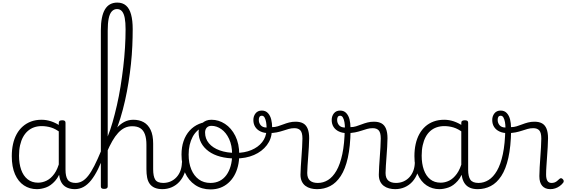

<svg xmlns="http://www.w3.org/2000/svg" viewBox="-20 -1444 4377 1483"><path d="M265 17Q209 17 165 -12Q121 -41 96 -98Q71 -155 71 -238Q71 -288 80.5 -331Q90 -374 109 -408.5Q128 -443 156 -467.5Q184 -492 220 -505.5Q256 -519 301 -519Q339 -519 376 -506.5Q413 -494 448 -470V-419Q409 -449 373.5 -459.5Q338 -470 302 -470Q270 -470 243 -460.5Q216 -451 194.5 -432Q173 -413 158 -385.5Q143 -358 135 -322Q127 -286 127 -242Q127 -180 143.5 -133Q160 -86 193 -59.5Q226 -33 274 -33Q308 -33 340.5 -49Q373 -65 399.5 -101.5Q426 -138 442 -202L461 -159Q440 -85 406 -47Q372 -9 335 4Q298 17 265 17ZM560 17Q527 17 502.5 7Q478 -3 463 -22Q448 -41 441 -69Q434 -97 434 -132V-495Q434 -506 440.5 -510.5Q447 -515 461 -515Q474 -515 480 -510.5Q486 -506 486 -496V-133Q486 -81 503 -56Q520 -31 566 -31Q573 -31 577.5 -23.5Q582 -16 581.5 -7Q581 2 576 9.5Q571 17 560 17Z M557 17Q545 17 539.5 9.5Q534 2 535 -7Q536 -16 543.5 -23.5Q551 -31 563 -31Q590 -31 614 -44Q638 -57 661 -86Q684 -115 708.5 -163Q733 -211 762 -281Q767 -293 775 -293Q783 -293 789 -285.5Q795 -278 790 -266Q764 -192 737.5 -138.5Q711 -85 683 -50.5Q655 -16 624 0.5Q593 17 557 17Z M1236 17Q1200 17 1175.5 6.5Q1151 -4 1136.5 -24Q1122 -44 1116.5 -72.5Q1111 -101 1111 -137V-326Q1111 -374 1099.5 -406Q1088 -438 1064 -453.5Q1040 -469 1001 -469Q969 -469 942.5 -456Q916 -443 892.5 -417.5Q869 -392 847.5 -354.5Q826 -317 805 -268L785 -284Q806 -335 829 -378Q852 -421 879 -452.5Q906 -484 938.5 -501.5Q971 -519 1010 -519Q1056 -519 1090 -500Q1124 -481 1143.5 -440.5Q1163 -400 1163 -334V-137Q1163 -82 1179 -56.5Q1195 -31 1242 -31Q1251 -31 1256 -23.5Q1261 -16 1260.5 -7Q1260 2 1254 9.5Q1248 17 1236 17ZM784 15Q771 15 765 10.5Q759 6 759 -4V-1210Q759 -1318 790.5 -1371Q822 -1424 886 -1424Q927 -1424 953.5 -1401Q980 -1378 992.5 -1332Q1005 -1286 1005 -1219Q1005 -1157 1002 -1089Q999 -1021 991.5 -950Q984 -879 972.5 -807Q961 -735 945.5 -666Q930 -597 910 -532Q890 -467 865.5 -409Q841 -351 812 -303V-4Q812 6 805 10.5Q798 15 784 15ZM812 -390Q832 -439 849.5 -500Q867 -561 883 -631Q899 -701 911 -775.5Q923 -850 932 -926Q941 -1002 945.5 -1076.5Q950 -1151 950 -1218Q950 -1271 943.5 -1305Q937 -1339 922.5 -1356.5Q908 -1374 884 -1374Q860 -1374 843.5 -1356Q827 -1338 819.5 -1301Q812 -1264 812 -1207Z M1233 17Q1222 17 1216.5 9.5Q1211 2 1211.5 -7Q1212 -16 1219 -23.5Q1226 -31 1239 -31Q1272 -31 1298.5 -43Q1325 -55 1344 -76Q1363 -97 1373.5 -125Q1384 -153 1385 -186Q1386 -198 1395 -201.5Q1404 -205 1412.5 -201.5Q1421 -198 1420 -186Q1419 -142 1404.5 -104.5Q1390 -67 1365.5 -40Q1341 -13 1307 2Q1273 17 1233 17Z M1606 19Q1538 19 1487 -15.5Q1436 -50 1409 -110.5Q1382 -171 1382 -250Q1382 -308 1398 -354.5Q1414 -401 1444.5 -435Q1475 -469 1518 -487Q1561 -505 1615 -505Q1623 -505 1625.5 -498Q1628 -491 1625.5 -483.5Q1623 -476 1614 -476Q1582 -476 1554.5 -465.5Q1527 -455 1505 -435Q1483 -415 1468 -387Q1453 -359 1445 -324.5Q1437 -290 1437 -250Q1437 -185 1457.5 -135.5Q1478 -86 1515.5 -58.5Q1553 -31 1606 -31Q1645 -31 1676 -46.5Q1707 -62 1728.5 -91.5Q1750 -121 1761.5 -161.5Q1773 -202 1773 -250Q1773 -321 1749.5 -371Q1726 -421 1689.5 -446.5Q1653 -472 1614 -472Q1602 -472 1595.5 -479Q1589 -486 1589 -495.5Q1589 -505 1595.5 -512Q1602 -519 1614 -519Q1669 -519 1718 -487Q1767 -455 1797.5 -394.5Q1828 -334 1828 -250Q1828 -202 1818 -161Q1808 -120 1789 -87Q1770 -54 1742.5 -30Q1715 -6 1681 6.5Q1647 19 1606 19Z M1799 -220Q1735 -220 1682 -234Q1629 -248 1591.5 -275.5Q1554 -303 1534 -340.5Q1514 -378 1514 -425Q1514 -445 1521 -462.5Q1528 -480 1541.5 -492.5Q1555 -505 1572.5 -512Q1590 -519 1613 -519Q1625 -519 1631.5 -512Q1638 -505 1638 -495.5Q1638 -486 1632 -479Q1626 -472 1613 -472Q1590 -472 1577 -458Q1564 -444 1564 -420Q1564 -373 1593.5 -337.5Q1623 -302 1677 -282.5Q1731 -263 1802 -263Q1869 -263 1921.5 -285Q1974 -307 2004.5 -345.5Q2035 -384 2038 -434Q2039 -445 2049.5 -448Q2060 -451 2070.5 -448Q2081 -445 2080 -434Q2078 -371 2041 -322.5Q2004 -274 1942 -247Q1880 -220 1799 -220Z M2428 17Q2403 17 2380 11Q2357 5 2339 -8.5Q2321 -22 2311 -43.5Q2301 -65 2301 -95Q2301 -123 2303.5 -158Q2306 -193 2308.5 -231.5Q2311 -270 2313.5 -306.5Q2316 -343 2316 -374Q2316 -419 2300.5 -436.5Q2285 -454 2254 -454Q2231 -454 2210 -448Q2189 -442 2166.5 -434.5Q2144 -427 2117 -421.5Q2090 -416 2054 -416Q2019 -416 1992.5 -428.5Q1966 -441 1951.5 -463.5Q1937 -486 1937 -517Q1937 -547 1954 -568.5Q1971 -590 2002 -590Q2032 -590 2050 -570Q2068 -550 2075 -520.5Q2082 -491 2082 -462Q2104 -462 2125.5 -468.5Q2147 -475 2168.5 -483.5Q2190 -492 2213.5 -498Q2237 -504 2263 -504Q2299 -504 2322 -491Q2345 -478 2356.5 -449.5Q2368 -421 2368 -376Q2368 -345 2365.5 -308.5Q2363 -272 2360.5 -235Q2358 -198 2355.5 -165Q2353 -132 2353 -108Q2353 -68 2374 -49.5Q2395 -31 2434 -31Q2445 -31 2450 -23.5Q2455 -16 2454.5 -7Q2454 2 2447.5 9.5Q2441 17 2428 17ZM2039 -459Q2039 -479 2035.5 -500Q2032 -521 2024 -535.5Q2016 -550 2003 -550Q1990 -550 1984.5 -541.5Q1979 -533 1979 -518Q1979 -494 1994 -476.5Q2009 -459 2039 -459Z M2430 17Q2417 17 2411.5 9.5Q2406 2 2407.5 -7Q2409 -16 2416.5 -23.5Q2424 -31 2436 -31Q2477 -31 2513.5 -53.5Q2550 -76 2578.5 -125Q2607 -174 2624 -253.5Q2641 -333 2643 -447Q2643 -453 2650 -456Q2657 -459 2665.5 -458Q2674 -457 2681 -452.5Q2688 -448 2688 -438Q2686 -312 2666.5 -225Q2647 -138 2612 -84.5Q2577 -31 2530.5 -7Q2484 17 2430 17Z M3033 17Q3008 17 2985 11Q2962 5 2944 -8.5Q2926 -22 2916 -43.5Q2906 -65 2906 -95Q2906 -123 2908.5 -158Q2911 -193 2913.5 -231.5Q2916 -270 2918.5 -306.5Q2921 -343 2921 -374Q2921 -419 2905.5 -436.5Q2890 -454 2859 -454Q2836 -454 2815 -448Q2794 -442 2771.5 -434.5Q2749 -427 2722 -421.5Q2695 -416 2659 -416Q2624 -416 2597.5 -428.5Q2571 -441 2556.5 -463.5Q2542 -486 2542 -517Q2542 -547 2559 -568.5Q2576 -590 2607 -590Q2637 -590 2655 -570Q2673 -550 2680 -520.5Q2687 -491 2687 -462Q2709 -462 2730.5 -468.5Q2752 -475 2773.5 -483.5Q2795 -492 2818.5 -498Q2842 -504 2868 -504Q2904 -504 2927 -491Q2950 -478 2961.5 -449.5Q2973 -421 2973 -376Q2973 -345 2970.5 -308.5Q2968 -272 2965.5 -235Q2963 -198 2960.5 -165Q2958 -132 2958 -108Q2958 -68 2979 -49.5Q3000 -31 3039 -31Q3050 -31 3055 -23.5Q3060 -16 3059.5 -7Q3059 2 3052.5 9.5Q3046 17 3033 17ZM2644 -459Q2644 -479 2640.5 -500Q2637 -521 2629 -535.5Q2621 -550 2608 -550Q2595 -550 2589.5 -541.5Q2584 -533 2584 -518Q2584 -494 2599 -476.5Q2614 -459 2644 -459Z M3032 17Q3021 17 3015.5 9.5Q3010 2 3010.5 -7Q3011 -16 3018 -23.5Q3025 -31 3038 -31Q3071 -31 3097.5 -43Q3124 -55 3143 -76Q3162 -97 3172.5 -125Q3183 -153 3184 -186Q3185 -198 3194 -201.5Q3203 -205 3211.5 -201.5Q3220 -198 3219 -186Q3218 -142 3203.5 -104.5Q3189 -67 3164.5 -40Q3140 -13 3106 2Q3072 17 3032 17Z M3374 17Q3319 17 3275 -12Q3231 -41 3206 -98Q3181 -155 3181 -238Q3181 -288 3190.5 -331Q3200 -374 3219 -408.5Q3238 -443 3265.5 -467.5Q3293 -492 3329.5 -505.5Q3366 -519 3411 -519Q3449 -519 3485.5 -506.5Q3522 -494 3558 -470V-419Q3518 -449 3483 -459.5Q3448 -470 3412 -470Q3380 -470 3352.5 -460.5Q3325 -451 3303.5 -432Q3282 -413 3267.5 -385.5Q3253 -358 3245 -322Q3237 -286 3237 -242Q3237 -180 3253.5 -133Q3270 -86 3302.5 -59.5Q3335 -33 3384 -33Q3418 -33 3450 -49Q3482 -65 3508.5 -101.5Q3535 -138 3552 -202L3570 -159Q3549 -85 3515.5 -47Q3482 -9 3444.5 4Q3407 17 3374 17ZM3670 17Q3636 17 3612 7Q3588 -3 3573 -22Q3558 -41 3550.5 -69Q3543 -97 3543 -132V-495Q3543 -506 3550 -510.5Q3557 -515 3571 -515Q3584 -515 3590 -510.5Q3596 -506 3596 -496V-133Q3596 -81 3613 -56Q3630 -31 3676 -31Q3683 -31 3687 -23.5Q3691 -16 3690.5 -7Q3690 2 3685.5 9.5Q3681 17 3670 17Z M3670 17Q3657 17 3651.5 9.5Q3646 2 3647.5 -7Q3649 -16 3656.5 -23.5Q3664 -31 3676 -31Q3717 -31 3753.5 -53.5Q3790 -76 3818.5 -125Q3847 -174 3864 -253.5Q3881 -333 3883 -447Q3883 -453 3890 -456Q3897 -459 3905.5 -458Q3914 -457 3921 -452.5Q3928 -448 3928 -438Q3926 -312 3906.5 -225Q3887 -138 3852 -84.5Q3817 -31 3770.5 -7Q3724 17 3670 17Z M4231 17Q4210 17 4194.5 10.5Q4179 4 4168 -8.5Q4157 -21 4151.5 -39.5Q4146 -58 4146 -84Q4146 -116 4148.5 -153.5Q4151 -191 4153.5 -230Q4156 -269 4158.5 -306Q4161 -343 4161 -374Q4161 -419 4145.5 -436.5Q4130 -454 4099 -454Q4076 -454 4055 -448Q4034 -442 4011.5 -434.5Q3989 -427 3962 -421.5Q3935 -416 3899 -416Q3864 -416 3837.5 -428.5Q3811 -441 3796.5 -463.5Q3782 -486 3782 -517Q3782 -547 3799 -568.5Q3816 -590 3847 -590Q3877 -590 3895 -570Q3913 -550 3920 -520.5Q3927 -491 3927 -462Q3949 -462 3970.5 -468.5Q3992 -475 4013.5 -483.5Q4035 -492 4058.5 -498Q4082 -504 4108 -504Q4144 -504 4167 -491Q4190 -478 4201.5 -449.5Q4213 -421 4213 -376Q4213 -345 4210.5 -308.5Q4208 -272 4205.5 -233.5Q4203 -195 4200.5 -160Q4198 -125 4198 -96Q4198 -64 4208 -47.5Q4218 -31 4240 -31Q4251 -31 4261 -34Q4271 -37 4281 -44.5Q4291 -52 4301 -62Q4307 -68 4314 -67.5Q4321 -67 4327 -60Q4333 -54 4334 -47.5Q4335 -41 4331 -34Q4320 -19 4303.5 -7Q4287 5 4268.5 11Q4250 17 4231 17ZM3884 -459Q3884 -479 3880.5 -500Q3877 -521 3869 -535.5Q3861 -550 3848 -550Q3835 -550 3829.5 -541.5Q3824 -533 3824 -518Q3824 -494 3839 -476.5Q3854 -459 3884 -459Z"/></svg>

Font: Playwrite BE WAL ExtraLight
Style: Regular
Weight: 250
Version: Version 1.002